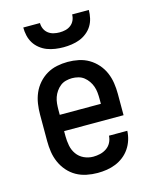

<svg xmlns="http://www.w3.org/2000/svg" viewBox="-114 -826 728 911"><g transform="rotate(-15 250.0 -371.0)"><path d="M252 8Q225 8 198 2.5Q171 -3 148 -16Q125 -29 107 -49.5Q89 -70 78 -95Q67 -120 63 -146.5Q59 -173 59 -200V-330Q59 -357 63 -383.5Q67 -410 77.5 -434.5Q88 -459 106 -479.5Q124 -500 147 -513.5Q170 -527 196.5 -532.5Q223 -538 250 -538Q277 -538 303.5 -532.5Q330 -527 353 -513.5Q376 -500 394 -479.5Q412 -459 422.5 -434.5Q433 -410 437 -383.5Q441 -357 441 -330V-225H149V-200Q149 -177 153.5 -153.5Q158 -130 171.5 -111Q185 -92 206.5 -82Q228 -72 252 -72Q269 -72 286 -76Q303 -80 317.5 -90Q332 -100 340 -115.5Q348 -131 349 -149H439Q438 -126 431 -104Q424 -82 411 -63Q398 -44 380 -30Q362 -16 341 -7.5Q320 1 297.5 4.5Q275 8 252 8ZM149 -305H351V-330Q351 -345 349.5 -360.5Q348 -376 343 -390.5Q338 -405 329 -418Q320 -431 308 -440.5Q296 -450 280.5 -454Q265 -458 250 -458Q235 -458 219.5 -454Q204 -450 192 -440.5Q180 -431 171 -418Q162 -405 157 -390.5Q152 -376 150.5 -360.5Q149 -345 149 -330ZM250 -610Q230 -610 209.5 -613Q189 -616 170.5 -623Q152 -630 135.5 -643Q119 -656 108.5 -673Q98 -690 93.5 -710Q89 -730 89 -750H171Q171 -735 177 -721.5Q183 -708 194.5 -699Q206 -690 220.5 -686.5Q235 -683 250 -683Q265 -683 279.5 -686.5Q294 -690 305.5 -699Q317 -708 323 -721.5Q329 -735 329 -750H411Q411 -730 406.5 -710Q402 -690 391.5 -673Q381 -656 364.5 -643Q348 -630 329.5 -623Q311 -616 290.5 -613Q270 -610 250 -610Z"/></g></svg>

Font: Iosevka Slab Medium
Style: Regular
Weight: 500
Monospace: yes
Designer: Belleve Invis
Foundry: Belleve Invis
Version: Version 11.1.1; ttfautohint (v1.8.3)